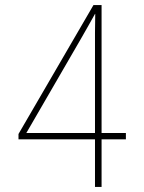

<svg xmlns="http://www.w3.org/2000/svg" viewBox="-20 -738 570 758"><path d="M355 0V-188H53V-209L349 -718H381V-213H477V-188H381V0ZM84 -213H355V-557Q355 -589 355 -609.5Q355 -630 355.5 -646.5Q356 -663 356 -683H355Q340 -656 327.5 -634Q315 -612 299 -584Z"/></svg>

Font: Noto Sans Mono Condensed Thin
Style: Regular
Weight: 100
Width: 3
Designer: Monotype Design Team
Foundry: Monotype Imaging Inc.
Version: Version 2.014; ttfautohint (v1.8.4.7-5d5b)